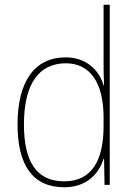

<svg xmlns="http://www.w3.org/2000/svg" viewBox="-20 -780 565 810"><path d="M251 10C347 10 397 -48 417 -110H419L421 0H443V-760H417V-526C417 -491 417 -457 419 -420H417C399 -482 346 -538 257 -538C127 -538 54 -438 54 -255C54 -83 118 10 251 10ZM251 -15C134 -15 81 -98 81 -255C81 -426 144 -513 258 -513C362 -513 417 -428 417 -284V-248C417 -103 367 -15 251 -15Z"/></svg>

Font: Noto Sans Sinhala UI SemiCondensed Thin
Style: Regular
Weight: 100
Width: 4
Designer: Jelle Bosma - Monotype Design Team
Foundry: Monotype Imaging Inc.
Version: Version 2.006